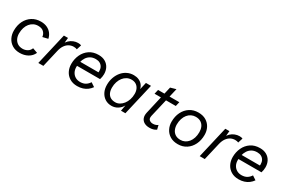

<svg xmlns="http://www.w3.org/2000/svg" viewBox="82 -1628 3870 2629"><g transform="rotate(30 2017.0 -313.0)"><path d="M277 9Q208 9 158.5 -21.5Q109 -52 83 -103.5Q57 -155 57 -217Q57 -303 90 -368.5Q123 -434 182 -471.5Q241 -509 319 -509Q376 -509 418.5 -489Q461 -469 487.5 -434Q514 -399 523 -355L439 -335Q435 -379 404.5 -409.5Q374 -440 315 -440Q277 -440 244.5 -424Q212 -408 188 -378.5Q164 -349 151 -308.5Q138 -268 138 -218Q138 -174 155 -138Q172 -102 204.5 -81Q237 -60 285 -60Q324 -60 358.5 -80Q393 -100 407 -139L485 -111Q459 -53 403.5 -22Q348 9 277 9Z M569 0 685 -500H750L739 -385L727 -392Q743 -429 771 -455.5Q799 -482 834.5 -496Q870 -510 905 -510Q921 -510 933.5 -508Q946 -506 956 -501L932 -425Q922 -430 909.5 -432.5Q897 -435 880 -435Q842 -435 808.5 -417.5Q775 -400 750 -364Q725 -328 712 -271L649 0Z M1186 9Q1117 9 1067.5 -21Q1018 -51 992 -102Q966 -153 966 -216Q966 -294 997 -361Q1028 -428 1087.5 -468.5Q1147 -509 1232 -509Q1293 -509 1336.5 -484Q1380 -459 1403 -415.5Q1426 -372 1426 -317Q1426 -297 1422.5 -275.5Q1419 -254 1412 -231H1005V-301H1377L1342 -273Q1345 -285 1346.5 -297Q1348 -309 1348 -320Q1348 -356 1333.5 -383Q1319 -410 1292 -425Q1265 -440 1227 -440Q1178 -440 1143.5 -420.5Q1109 -401 1087.5 -368Q1066 -335 1056.5 -294.5Q1047 -254 1047 -213Q1047 -168 1065.5 -133.5Q1084 -99 1117 -79.5Q1150 -60 1195 -60Q1246 -61 1279 -82Q1312 -103 1333 -137L1396 -95Q1374 -63 1343 -39.5Q1312 -16 1272.5 -3.5Q1233 9 1186 9Z M1728 8Q1670 8 1626 -20Q1582 -48 1557 -97.5Q1532 -147 1532 -212Q1532 -274 1551 -328Q1570 -382 1604 -423Q1638 -464 1685 -487Q1732 -510 1787 -510Q1831 -510 1866 -495Q1901 -480 1924 -452.5Q1947 -425 1956 -387L1982 -500H2062L1946 0H1876L1893 -93Q1869 -47 1824.5 -19.5Q1780 8 1728 8ZM1749 -60Q1784 -60 1815.5 -78Q1847 -96 1871.5 -127.5Q1896 -159 1910 -201.5Q1924 -244 1924 -293Q1924 -338 1907.5 -371.5Q1891 -405 1861.5 -423Q1832 -441 1792 -441Q1752 -441 1719 -423.5Q1686 -406 1662 -375Q1638 -344 1624.5 -302.5Q1611 -261 1611 -213Q1611 -164 1627 -130Q1643 -96 1673.5 -78Q1704 -60 1749 -60Z M2328 8Q2280 8 2246 -11Q2212 -30 2198 -66Q2184 -102 2195 -152L2300 -610L2387 -635L2273 -148Q2263 -102 2285.5 -82.5Q2308 -63 2342 -63Q2367 -63 2386 -70Q2405 -77 2419 -88L2435 -22Q2410 -5 2384 1.5Q2358 8 2328 8ZM2158 -431 2174 -500H2510L2494 -431Z M2777 9Q2705 9 2654.5 -21.5Q2604 -52 2577.5 -103.5Q2551 -155 2551 -216Q2551 -302 2584 -368Q2617 -434 2675 -471.5Q2733 -509 2809 -509Q2882 -509 2932 -478.5Q2982 -448 3008 -397.5Q3034 -347 3034 -285Q3034 -200 3001.5 -133.5Q2969 -67 2911 -29Q2853 9 2777 9ZM2780 -60Q2816 -60 2847.5 -75.5Q2879 -91 2903 -120.5Q2927 -150 2940 -191Q2953 -232 2953 -282Q2953 -326 2937.5 -361.5Q2922 -397 2889.5 -418.5Q2857 -440 2806 -440Q2770 -440 2738 -424.5Q2706 -409 2682.5 -380Q2659 -351 2645.5 -310Q2632 -269 2632 -219Q2632 -176 2648 -139.5Q2664 -103 2697 -81.5Q2730 -60 2780 -60Z M3121 0 3237 -500H3302L3291 -385L3279 -392Q3295 -429 3323 -455.5Q3351 -482 3386.5 -496Q3422 -510 3457 -510Q3473 -510 3485.5 -508Q3498 -506 3508 -501L3484 -425Q3474 -430 3461.5 -432.5Q3449 -435 3432 -435Q3394 -435 3360.5 -417.5Q3327 -400 3302 -364Q3277 -328 3264 -271L3201 0Z M3738 9Q3669 9 3619.5 -21Q3570 -51 3544 -102Q3518 -153 3518 -216Q3518 -294 3549 -361Q3580 -428 3639.5 -468.5Q3699 -509 3784 -509Q3845 -509 3888.5 -484Q3932 -459 3955 -415.5Q3978 -372 3978 -317Q3978 -297 3974.5 -275.5Q3971 -254 3964 -231H3557V-301H3929L3894 -273Q3897 -285 3898.5 -297Q3900 -309 3900 -320Q3900 -356 3885.5 -383Q3871 -410 3844 -425Q3817 -440 3779 -440Q3730 -440 3695.5 -420.5Q3661 -401 3639.5 -368Q3618 -335 3608.5 -294.5Q3599 -254 3599 -213Q3599 -168 3617.5 -133.5Q3636 -99 3669 -79.5Q3702 -60 3747 -60Q3798 -61 3831 -82Q3864 -103 3885 -137L3948 -95Q3926 -63 3895 -39.5Q3864 -16 3824.5 -3.5Q3785 9 3738 9Z"/></g></svg>

Font: Work Sans
Style: Italic
Weight: 400
Italic angle: -13°
Designer: Wei Huang
Foundry: Wei Huang
Version: Version 2.012